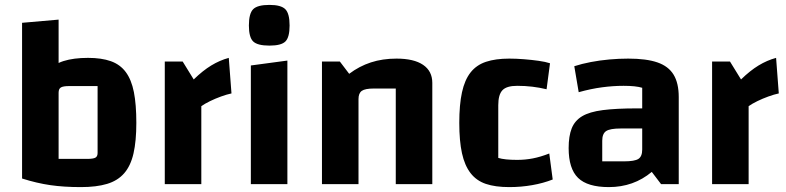

<svg xmlns="http://www.w3.org/2000/svg" viewBox="-20 -751 3205 783"><path d="M339 -515Q394 -515 432 -501.5Q470 -488 493 -457Q516 -426 526 -375.5Q536 -325 536 -250Q536 -176 524.5 -125.5Q513 -75 486.5 -44.5Q460 -14 416.5 -1Q373 12 310 12Q258 12 223 -1Q188 -14 168 -43.5Q148 -73 139 -124Q130 -175 130 -250Q130 -326 140.5 -377Q151 -428 174.5 -458.5Q198 -489 239 -502Q280 -515 339 -515ZM378 -400H262Q238 -400 228.5 -394.5Q219 -389 219 -373V-103H335Q360 -103 369 -108Q378 -113 378 -127ZM70 -658 219 -671V-117V-73L310 12Q240 12 185 4Q130 -4 70 -23Z M725 -500 770 -427Q807 -463 841.5 -484Q876 -505 913 -515L924 -370Q905 -366 881.5 -357.5Q858 -349 836.5 -338.5Q815 -328 801 -318V0H652V-500Z M1003 -484 1152 -504V0H1003ZM1079 -565Q1030 -565 1012.5 -582Q995 -599 995 -647Q995 -696 1012.5 -713.5Q1030 -731 1079 -731Q1126 -731 1143.5 -713.5Q1161 -696 1161 -647Q1161 -599 1144 -582Q1127 -565 1079 -565Z M1293 0V-500H1366L1404 -450Q1445 -481 1492.5 -496.5Q1540 -512 1597 -512Q1668 -512 1705.5 -486.5Q1743 -461 1743 -413V0H1594V-390H1505Q1469 -390 1455.5 -380.5Q1442 -371 1442 -347V0Z M2057 12Q2000 12 1961.5 -1Q1923 -14 1899 -45Q1875 -76 1864 -126Q1853 -176 1853 -250Q1853 -324 1864 -374.5Q1875 -425 1899 -455.5Q1923 -486 1962 -499Q2001 -512 2057 -512Q2085 -512 2116.5 -509.5Q2148 -507 2176.5 -503Q2205 -499 2223 -493L2209 -387Q2180 -394 2150.5 -397.5Q2121 -401 2089 -401Q2046 -401 2029 -383Q2012 -365 2012 -322V-107Q2038 -99 2089 -99Q2122 -99 2153 -105Q2184 -111 2220 -125L2234 -19Q2196 -4 2150.5 4Q2105 12 2057 12Z M2463 12Q2376 12 2337.5 -25.5Q2299 -63 2299 -147Q2299 -196 2311.5 -227.5Q2324 -259 2354 -277Q2384 -295 2438.5 -302Q2493 -309 2577 -309H2629V-227H2511Q2468 -227 2452 -216.5Q2436 -206 2436 -177V-93H2525Q2568 -93 2583.5 -103Q2599 -113 2599 -141V-393Q2573 -401 2523 -401Q2481 -401 2435.5 -395Q2390 -389 2340 -375L2322 -481Q2353 -491 2389.5 -498Q2426 -505 2465 -508.5Q2504 -512 2542 -512Q2616 -512 2661 -496.5Q2706 -481 2727 -446.5Q2748 -412 2748 -355V0H2676L2638 -50Q2564 12 2463 12Z M2957 -500 3002 -427Q3039 -463 3073.5 -484Q3108 -505 3145 -515L3156 -370Q3137 -366 3113.5 -357.5Q3090 -349 3068.5 -338.5Q3047 -328 3033 -318V0H2884V-500Z"/></svg>

Font: Changa SemiBold
Style: Regular
Weight: 600
Designer: Eduardo Rodriguez Tunni
Foundry: Eduardo Rodriguez Tunni
Version: Version 3.002; ttfautohint (v1.8.2)